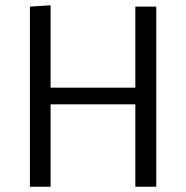

<svg xmlns="http://www.w3.org/2000/svg" viewBox="-20 -705 703 725"><path d="M570 0V-680H491V-374H171V-685L93 -680V0H171V-311H491V0Z"/></svg>

Font: Catamaran
Style: Regular
Weight: 400
Designer: Pria Ravichandran
Version: Version 2.000